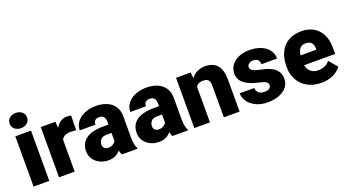

<svg xmlns="http://www.w3.org/2000/svg" viewBox="-54 -1316 3433 1897"><g transform="rotate(-20 1662.0 -368.0)"><path d="M136.7 -744.6Q163.6 -744.6 184.3 -734.4Q205.1 -724.1 216.6 -706.1Q228 -688 228 -664.6Q228 -641.1 216.6 -623Q205.1 -605 184.3 -594.7Q163.6 -584.5 136.7 -584.5Q109.9 -584.5 89.1 -594.7Q68.4 -605 56.9 -623Q45.4 -641.1 45.4 -664.6Q45.4 -688 56.9 -706.1Q68.4 -724.1 89.1 -734.4Q109.9 -744.6 136.7 -744.6ZM220.2 -528.3V0H55.2V-528.3Z M586.4 -383.3Q509.3 -383.3 487.3 -335V0H322.8V-528.3H476.6L481.9 -460.9Q523.9 -538.1 598.1 -538.1Q625 -538.1 643.6 -532.2L640.6 -379.4Z M982.9 0Q973.6 -18.6 967.8 -47.4Q922.4 9.8 840.8 9.8Q792 9.8 751 -10.5Q710 -30.8 685.8 -66.9Q661.6 -103 661.6 -148.9Q661.6 -231.4 721.7 -276.6Q781.7 -321.8 903.8 -322.8H960V-350.6Q960 -423.3 897 -423.3Q838.4 -423.3 838.4 -365.7H673.8Q673.8 -414.6 702.6 -453.9Q731.4 -493.2 783.9 -515.6Q836.4 -538.1 905.8 -538.1Q969.7 -538.1 1019.3 -516.8Q1068.8 -495.6 1097.2 -453.1Q1125.5 -410.6 1125.5 -349.6V-119.6Q1126 -48.8 1147.9 -8.3V0ZM960 -149.4V-234.9H908.2Q865.2 -234.9 845.7 -212.9Q826.2 -190.9 826.2 -157.7Q826.2 -135.7 841.3 -121.6Q856.4 -107.4 879.9 -107.4Q908.2 -107.4 929.2 -119.6Q950.2 -131.8 960 -149.4Z M1514.2 0Q1504.9 -18.6 1499 -47.4Q1453.6 9.8 1372.1 9.8Q1323.2 9.8 1282.2 -10.5Q1241.2 -30.8 1217 -66.9Q1192.9 -103 1192.9 -148.9Q1192.9 -231.4 1252.9 -276.6Q1313 -321.8 1435.1 -322.8H1491.2V-350.6Q1491.2 -423.3 1428.2 -423.3Q1369.6 -423.3 1369.6 -365.7H1205.1Q1205.1 -414.6 1233.9 -453.9Q1262.7 -493.2 1315.2 -515.6Q1367.7 -538.1 1437 -538.1Q1501 -538.1 1550.5 -516.8Q1600.1 -495.6 1628.4 -453.1Q1656.7 -410.6 1656.7 -349.6V-119.6Q1657.2 -48.8 1679.2 -8.3V0ZM1491.2 -149.4V-234.9H1439.5Q1396.5 -234.9 1377 -212.9Q1357.4 -190.9 1357.4 -157.7Q1357.4 -135.7 1372.6 -121.6Q1387.7 -107.4 1411.1 -107.4Q1439.5 -107.4 1460.4 -119.6Q1481.4 -131.8 1491.2 -149.4Z M1909.7 -373.5V0H1745.1V-528.3H1899.4L1904.8 -466.8Q1960 -538.1 2055.2 -538.1Q2133.3 -538.1 2177 -490.5Q2220.7 -442.9 2221.2 -335V0H2055.7V-333Q2055.7 -364.3 2047.1 -381.1Q2038.6 -397.9 2022.5 -404.5Q2006.3 -411.1 1981 -411.1Q1932.6 -411.1 1909.7 -373.5Z M2566.4 -182.6Q2542.5 -195.3 2483.4 -208.5Q2398.9 -227.1 2349.4 -266.6Q2299.8 -306.2 2299.8 -371.1Q2299.8 -416.5 2325.7 -454.6Q2351.6 -492.7 2401.1 -515.4Q2450.7 -538.1 2517.6 -538.1Q2587.4 -538.1 2639.6 -516.4Q2691.9 -494.6 2720.2 -455.8Q2748.5 -417 2748.5 -366.2H2584Q2584 -429.7 2517.1 -429.7Q2491.2 -429.7 2473.4 -415.8Q2455.6 -401.9 2455.6 -379.4Q2455.6 -338.9 2543.5 -321.8Q2607.9 -309.6 2652.3 -290.8Q2696.8 -272 2722.4 -238.5Q2748 -205.1 2748 -153.3Q2748 -106.9 2719.7 -69.8Q2691.4 -32.7 2638.9 -11.5Q2586.4 9.8 2517.1 9.8Q2444.8 9.8 2391.8 -16.4Q2338.9 -42.5 2311.3 -83.7Q2283.7 -125 2283.7 -169.4H2437Q2438.5 -133.8 2460.9 -116.5Q2483.4 -99.1 2521.5 -99.1Q2589.4 -99.1 2589.4 -148.4Q2589.4 -169.4 2566.4 -182.6Z M3289.1 -83Q3272 -58.6 3241.9 -37.4Q3211.9 -16.1 3170.7 -3.2Q3129.4 9.8 3081.1 9.8Q2997.6 9.8 2936 -24.4Q2874.5 -58.6 2841.8 -116.9Q2809.1 -175.3 2808.6 -245.1V-265.1Q2808.6 -343.8 2837.4 -405.5Q2866.2 -467.3 2923.8 -502.7Q2981.4 -538.1 3063.5 -538.1Q3137.7 -538.1 3191.7 -506.6Q3245.6 -475.1 3274.4 -416.7Q3303.2 -358.4 3303.2 -279.3V-212.4H2976.6Q2985.4 -168 3015.4 -142.6Q3045.4 -117.2 3091.8 -117.2Q3170.4 -117.2 3214.4 -171.9ZM2976.6 -315.4H3142.6V-328.1Q3143.6 -411.1 3062 -411.1Q3022.5 -411.1 3002.4 -386Q2982.4 -360.8 2976.6 -315.4Z"/></g></svg>

Font: Mardoto Black
Style: Regular
Weight: 900
Designer: Christian Robertson, Vahan Hovhannisyan
Foundry: Google
Version: Version 1.000